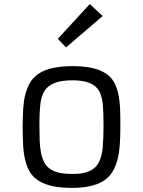

<svg xmlns="http://www.w3.org/2000/svg" viewBox="-20 -917 706 947"><path d="M91.8 -289.1Q91.8 -399.9 103 -443.8Q114.3 -487.8 130.6 -513.4Q147 -539.1 174.8 -556.2Q230.5 -590.8 339.4 -590.8Q496.6 -590.8 541.5 -513.2Q568.4 -466.3 572.3 -380.9Q573.7 -340.3 573.7 -291.5Q573.7 -242.7 570.6 -200.4Q567.4 -158.2 558.1 -124.5Q548.8 -90.8 532.2 -65.7Q515.6 -40.5 488.3 -23.4Q434.6 9.8 331.5 9.8Q177.2 9.8 128.9 -66.4Q99.1 -113.8 94.2 -199.2Q91.8 -240.2 91.8 -289.1ZM468.8 -468.3Q439.5 -521 338.4 -521Q231.4 -521 199.2 -468.3Q183.1 -441.4 178.7 -399.9Q174.3 -358.4 174.3 -309.6Q174.3 -260.7 175.5 -226.8Q176.8 -192.9 181.9 -165.8Q187 -138.7 197 -118.7Q207 -98.6 224.6 -85.4Q242.2 -72.3 268.8 -65.7Q295.4 -59.1 341.6 -59.1Q387.7 -59.1 419.2 -72.3Q450.7 -85.4 466.6 -114.5Q482.4 -143.6 486.6 -189.9Q490.7 -236.3 490.7 -297.9Q490.7 -359.4 487.1 -400.4Q483.4 -441.4 468.8 -468.3ZM265.1 -725.6 422.9 -897 486.3 -837.9 305.7 -683.1Z"/></svg>

Font: Armata
Style: Regular
Weight: 400
Designer: Viktoriya Grabowska
Foundry: Viktoriya Grabowska
Version: Version 1.002